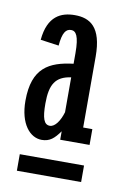

<svg xmlns="http://www.w3.org/2000/svg" viewBox="-60 -718 333 515"><g transform="rotate(10 107.0 -461.0)"><path d="M122 -419C115 -395 102 -376 88 -376C72 -376 66 -393 66 -433C66 -485 80 -508 122 -514ZM74 -592C77 -628 86 -639 100 -639C113 -639 122 -627 122 -580V-551C57 -543 12 -521 12 -431C12 -368 41 -335 73 -335C95 -335 107 -346 122 -367V-344H202V-387H177V-580C177 -661 144 -680 103 -680C66 -680 30 -665 24 -599ZM197 -242V-287H22V-242Z"/></g></svg>

Font: Stint Ultra Condensed
Style: Regular
Weight: 400
Width: 1
Designer: Astigmatic (AOETI)
Foundry: Astigmatic (AOETI)
Version: Version 1.000